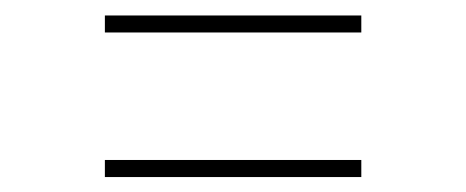

<svg xmlns="http://www.w3.org/2000/svg" viewBox="-20 -411 614 253"><path d="M118.2 -368.2H456.1V-390.6H118.2ZM118.2 -177.7H456.1V-200.2H118.2Z"/></svg>

Font: Raveo Display Display Thin
Style: Regular
Weight: 100
Designer: Jakub Foglar, Rasmus Andersson (Inter)
Foundry: Jakubfoglar.com
Version: Version 1.100;Glyphs 3.2.3 (3260)